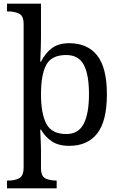

<svg xmlns="http://www.w3.org/2000/svg" viewBox="-20 -780 654 1040"><path d="M18 240V198H26Q60 198 84 185.5Q108 173 108 126V-650Q108 -694 83.5 -706Q59 -718 26 -718H18V-760H202V-576Q202 -554 201 -523Q200 -492 199 -469Q198 -446 198 -446H202Q225 -492 261 -519Q297 -546 355 -546Q454 -546 506.5 -479.5Q559 -413 559 -269Q559 -124 506.5 -57Q454 10 355 10Q297 10 260.5 -14.5Q224 -39 202 -78H198Q198 -78 198.5 -64Q199 -50 200 -30Q201 -10 201.5 8.5Q202 27 202 35V131Q202 175 226.5 186.5Q251 198 284 198H287V240ZM339 -54Q405 -54 433.5 -109.5Q462 -165 462 -270Q462 -377 433.5 -429.5Q405 -482 338 -482Q260 -482 231 -429.5Q202 -377 202 -269Q202 -165 231 -109.5Q260 -54 339 -54Z"/></svg>

Font: Noto Serif Dogra
Style: Regular
Weight: 400
Designer: Ek Type
Foundry: Ek Type
Version: Version 1.005